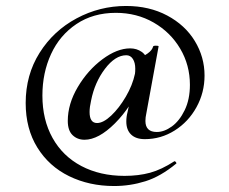

<svg xmlns="http://www.w3.org/2000/svg" viewBox="-20 -520 766 643"><path d="M66 -175Q66 -269 112.5 -343Q159 -417 236.5 -458.5Q314 -500 402 -500Q480 -500 540 -468Q600 -436 632.5 -382.5Q665 -329 665 -267Q665 -210 638 -161Q611 -112 565 -83Q519 -54 465 -54Q435 -54 419 -69.5Q403 -85 403 -113Q403 -129 407 -144L426 -232L455 -245Q420 -162 365 -107Q310 -52 263 -52Q239 -52 223 -67.5Q207 -83 207 -115Q207 -172 240.5 -228.5Q274 -285 323 -321.5Q372 -358 416 -358Q438 -358 455 -346Q472 -334 475 -309L445 -328Q459 -330 474.5 -341Q490 -352 493 -365Q495 -367 501 -367Q513 -367 511 -364L470 -140Q467 -127 467 -115Q467 -78 505 -78Q530 -78 555.5 -96.5Q581 -115 598.5 -151Q616 -187 616 -236Q616 -302 583.5 -357Q551 -412 494.5 -444.5Q438 -477 368 -477Q292 -477 236 -439.5Q180 -402 151 -339Q122 -276 122 -200Q122 -119 156 -58Q190 3 252.5 36Q315 69 397 69Q444 69 482.5 58.5Q521 48 564 20H565Q567 20 569.5 23.5Q572 27 570 28Q518 71 467 87Q416 103 362 103Q279 103 211.5 70Q144 37 105 -26Q66 -89 66 -175ZM432 -273Q433 -279 433 -290Q433 -310 425 -322.5Q417 -335 403 -335Q366 -335 331.5 -289.5Q297 -244 285 -183Q280 -161 280 -145Q280 -108 305 -108Q326 -108 352.5 -133Q379 -158 401.5 -196.5Q424 -235 432 -273Z"/></svg>

Font: Cormorant Infant SemiBold
Style: Italic
Weight: 600
Italic angle: -10°
Designer: Christian Thalmann (Catharsis Fonts)
Foundry: Catharsis Fonts
Version: Version 4.000